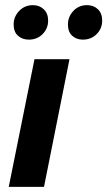

<svg xmlns="http://www.w3.org/2000/svg" viewBox="-20 -726 417 746"><path d="M92 -572Q67 -572 50 -587Q33 -602 33 -631Q33 -661 54.5 -683.5Q76 -706 108 -706Q133 -706 150 -690Q167 -674 167 -646Q167 -615 145.5 -593.5Q124 -572 92 -572ZM302 -572Q277 -572 260.5 -587Q244 -602 244 -631Q244 -661 265 -683.5Q286 -706 318 -706Q344 -706 360.5 -690Q377 -674 377 -646Q377 -615 355.5 -593.5Q334 -572 302 -572ZM14 0 114 -496H250L151 0Z"/></svg>

Font: TypoPRO Source Sans Pro
Style: Bold Italic
Weight: 700
Italic angle: -11°
Designer: Paul D. Hunt
Foundry: Adobe Systems Incorporated
Version: Version 1.075;PS 2.000;hotconv 1.0.86;makeotf.lib2.5.63406